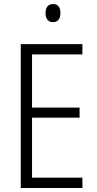

<svg xmlns="http://www.w3.org/2000/svg" viewBox="-20 -933 480 953"><path d="M243 -913C218 -913 206 -895 206 -868C206 -840 219 -823 243 -823C267 -823 280 -840 280 -868C280 -895 269 -913 243 -913ZM389 0V-51H139V-349H375V-399H139V-663H389V-714H83V0Z"/></svg>

Font: Noto Sans Myanmar Condensed Light
Style: Regular
Weight: 300
Width: 3
Designer: Monotype Design Team
Foundry: Monotype Imaging Inc.
Version: Version 2.107